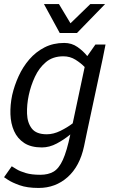

<svg xmlns="http://www.w3.org/2000/svg" viewBox="-20 -720 558 948"><path d="M293 -442Q241 -442 207 -413.5Q173 -385 152.5 -341Q132 -297 122 -250Q112 -203 113.5 -158.5Q115 -114 137 -85.5Q159 -57 211 -57Q244 -57 278.5 -74Q313 -91 339 -111L398 -389Q380 -408 353 -425Q326 -442 293 -442ZM38 101Q46 106 62.5 116Q79 126 107.5 134.5Q136 143 179 143Q218 143 244.5 127.5Q271 112 290.5 69Q310 26 327 -55V-56Q297 -31 260.5 -11.5Q224 8 187 8Q133 8 99.5 -14Q66 -36 49.5 -73Q33 -110 31.5 -156Q30 -202 40 -250Q51 -298 72 -344Q93 -390 125 -427Q157 -464 200 -486Q243 -508 297 -508Q334 -508 362.5 -488Q391 -468 411 -443L451 -500H501L487 -430L410 -70L395 2Q374 101 314 154.5Q254 208 171 208H170Q114 208 76.5 194.5Q39 181 19.5 168Q0 155 0 155ZM499 -700 360 -557H275L197 -700H271L328 -605L426 -700Z"/></svg>

Font: Epunda Sans
Style: Italic
Weight: 400
Italic angle: -12.0243°
Designer: Simon Atzbach
Foundry: typofactur
Version: Version 2.204; ttfautohint (v1.8.4.7-5d5b)